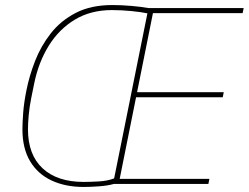

<svg xmlns="http://www.w3.org/2000/svg" viewBox="-20 -730 987 762"><path d="M807 0H432Q407 7 372.5 9.5Q338 12 312 12Q240 12 185 -13.5Q130 -39 99.5 -90Q69 -141 69 -217Q69 -241 72 -282Q75 -323 85 -372Q96 -428 119 -487.5Q142 -547 181.5 -597.5Q221 -648 281 -679Q341 -710 426 -710Q462 -710 502 -706.5Q542 -703 569 -698H947L943 -678H587L524 -364H868L864 -344H520L455 -20H811ZM312 -8Q338 -8 372.5 -10Q407 -12 433 -22L565 -677Q542 -682 502.5 -686Q463 -690 424 -690Q340 -690 277 -652Q214 -614 173.5 -548.5Q133 -483 116 -400L104 -341Q97 -306 94 -273.5Q91 -241 91 -217Q91 -116 149 -62Q207 -8 312 -8Z"/></svg>

Font: IBM Plex Sans Thin
Style: Italic
Weight: 250
Italic angle: -11.31°
Designer: Mike Abbink, Paul van der Laan, Pieter van Rosmalen
Foundry: Bold Monday
Version: Version 3.201